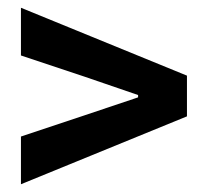

<svg xmlns="http://www.w3.org/2000/svg" viewBox="-20 -625 540 495"><path d="M34 -150 462 -325V-430L34 -605V-482L199 -427L336 -380V-374L199 -328L34 -273Z"/></svg>

Font: Noto Sans Mono CJK TC
Style: Bold
Weight: 700
Designer: Ryoko NISHIZUKA 西塚涼子 (kana, bopomofo & ideographs); Paul D. Hunt (Latin, Greek & Cyrillic); Sandoll Communications 산돌커뮤니
Foundry: Adobe
Version: Version 2.004;hotconv 1.0.118;makeotfexe 2.5.65603